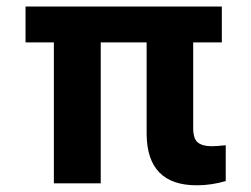

<svg xmlns="http://www.w3.org/2000/svg" viewBox="-20 -550 753 576"><path d="M645.5 -422.9H559.6V-165Q559.6 -134.3 573.2 -122.8Q586.9 -111.3 616.2 -111.3Q627.9 -111.3 657.2 -114.3V-6.8Q613.8 5.9 570.3 5.9Q421.4 5.9 419.9 -147.5V-422.9H282.2V0H141.6V-422.9H56.6V-530.3H645.5Z"/></svg>

Font: Pretendard
Style: Bold
Weight: 700
Designer: Base glyphs from Inter by Rasmus Andersson; Hangeul glyphs from Noto Sans CJK(Source Han Sans) by Jang Soo-young and Kan
Foundry: Kil Hyung-jin
Version: Version 1.309